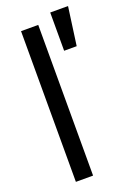

<svg xmlns="http://www.w3.org/2000/svg" viewBox="-147 -817 598 871"><g transform="rotate(-20 152.0 -381.0)"><path d="M144.5 0H61.5V-727.5H144.5ZM214.8 -761.7H300.8L275.4 -577.1H214.8Z"/></g></svg>

Font: Intratopia Thin
Style: Regular
Weight: 100
Designer: Rasmus Andersson
Foundry: rsms
Version: Version 3.000;Glyphs 3.2.3 (3260)